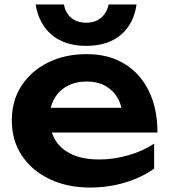

<svg xmlns="http://www.w3.org/2000/svg" viewBox="-20 -827 762 862"><path d="M384 15Q283 15 203.5 -22.5Q124 -60 78.5 -128Q33 -196 33 -286Q33 -375 76.5 -442Q120 -509 196 -546.5Q272 -584 369 -584Q468 -584 539 -540.5Q610 -497 648.5 -418Q687 -339 687 -232H167V-343H597L532 -303Q528 -353 507.5 -388Q487 -423 452 -442Q417 -461 370 -461Q319 -461 281.5 -440.5Q244 -420 223.5 -383.5Q203 -347 203 -298Q203 -239 229 -197Q255 -155 305 -133Q355 -111 426 -111Q490 -111 555 -129.5Q620 -148 672 -182V-70Q616 -30 541.5 -7.5Q467 15 384 15ZM140 -807H267Q274 -768 300.5 -746.5Q327 -725 367 -725Q407 -725 433 -746.5Q459 -768 468 -807H593Q581 -720 522.5 -670.5Q464 -621 367 -621Q271 -621 212.5 -670.5Q154 -720 140 -807Z"/></svg>

Font: Unbounded Medium
Style: Regular
Weight: 500
Designer: Luke Prowse, Jean-Baptiste Morizot, Fátima Lázaro, Florian Runge
Foundry: NaN
Version: Version 1.700